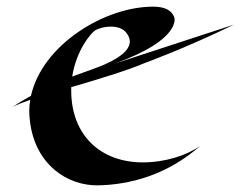

<svg xmlns="http://www.w3.org/2000/svg" viewBox="-20 -540 723 577"><path d="M325 -349C526 -421 504 -487 504 -487C496 -511 472 -520 440 -520C294 -520 107 -405 73 -252C55 -242 36 -231 17 -218C29 -225 48 -232 71 -240C67 -219 67 -198 70 -176C85 -47 181 19 276 17C370 15 483 -14 582 -102C542 -73 476 -52 409 -52C282 -52 194 -134 194 -268V-278C272 -301 357 -326 416 -351C416 -351 535 -394 683 -466ZM296 -347C271 -336 238 -325 197 -310C209 -387 252 -441 268 -450C280 -456 296 -460 313 -460C331 -460 350 -455 360 -441C389 -404 352 -372 296 -347Z"/></svg>

Font: Eagle Lake
Style: Regular
Weight: 400
Designer: Astigmatic (AOETI)
Foundry: Astigmatic (AOETI)
Version: Version 1.000